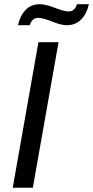

<svg xmlns="http://www.w3.org/2000/svg" viewBox="-20 -885 439 905"><path d="M64.9 -766.1Q74.2 -810.1 100.1 -837.6Q126 -865.2 168 -865.2Q194.8 -865.2 238.8 -848.1Q282.7 -831.1 304.2 -831.1Q332 -831.1 342.8 -865.2H398.9Q389.6 -821.3 363 -793.7Q336.4 -766.1 293.9 -766.1Q269 -766.1 225.6 -783.4Q182.1 -800.8 160.2 -800.8Q130.9 -800.8 120.1 -766.1ZM40 0 161.1 -686H255.9L134.8 0Z"/></svg>

Font: Archivo
Style: Italic
Weight: 400
Italic angle: -10°
Designer: Hector Gatti
Foundry: Omnibus-Type
Version: Version 2.001